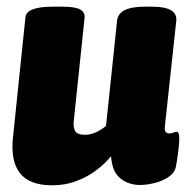

<svg xmlns="http://www.w3.org/2000/svg" viewBox="-20 -545 560 574"><path d="M136 9Q68 9 39.5 -27.5Q11 -64 19 -136L56 -493Q59 -525 137 -525H168Q204 -525 219 -517Q234 -509 233 -493L201 -188Q198 -165 204.5 -153.5Q211 -142 234 -142Q251 -142 268 -150Q285 -158 297 -169L330 -483Q334 -525 412 -525H435Q511 -525 507 -483L473 -168Q470 -146 486 -146Q493 -146 498.5 -148.5Q504 -151 509 -151Q512 -151 514 -146.5Q516 -142 516 -129Q516 -116 512.5 -89.5Q509 -63 506 -47Q502 -28 484 -16Q466 -4 442.5 2Q419 8 399 8Q364 8 339.5 -12Q315 -32 312 -78Q296 -58 270.5 -38Q245 -18 210.5 -4.5Q176 9 136 9Z"/></svg>

Font: Asap Semi Condensed Semi Condensed Black
Style: Italic
Weight: 900
Width: 4
Italic angle: -6°
Designer: Pablo Cosgaya
Foundry: Omnibus-Type
Version: Version 3.001; ttfautohint (v1.8.4.7-5d5b)